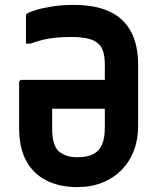

<svg xmlns="http://www.w3.org/2000/svg" viewBox="-20 -740 640 784"><path d="M280 -720Q369 -720 427 -693Q485 -666 514.5 -611.5Q544 -557 544 -475V-226Q544 -170 526.5 -124.5Q509 -79 476.5 -46Q444 -13 398.5 5.5Q353 24 295 24Q224 24 170.5 -2.5Q117 -29 87.5 -82.5Q58 -136 58 -218V-404Q58 -407 59.5 -409Q61 -411 63 -412.5Q65 -414 68 -414H332Q358 -414 384 -414Q410 -414 435 -414L501 -421L502 -296Q425 -296 348 -296Q271 -296 193 -296V-213Q193 -183 199 -160Q205 -137 219 -123Q232 -112 250 -105Q268 -98 295 -98Q337 -98 361.5 -111Q386 -124 397 -150.5Q408 -177 408 -220V-477Q408 -496 405.5 -511.5Q403 -527 397.5 -539.5Q392 -552 383 -560Q367 -576 339 -582.5Q311 -589 268 -589Q234 -589 205.5 -586Q177 -583 153 -577Q129 -571 105 -562H86Q86 -590 86 -619Q86 -648 86 -677Q86 -679 87 -681.5Q88 -684 91 -685Q102 -692 129.5 -700Q157 -708 196.5 -714Q236 -720 280 -720Z"/></svg>

Font: RecMonoLinear Nerd Font Mono
Style: Bold
Weight: 700
Monospace: yes
Version: Version 1.085; ttfautohint (v1.8.4.7-5d5b);Nerd Fonts 3.2.1